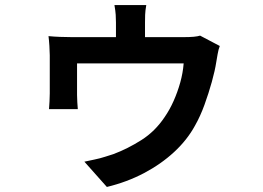

<svg xmlns="http://www.w3.org/2000/svg" viewBox="-20 -654 1040 760"><path d="M559 -634Q555 -611 554.5 -595.5Q554 -580 554 -565Q554 -555 554 -531.5Q554 -508 554 -483.5Q554 -459 554 -444H439Q439 -461 439 -485.5Q439 -510 439 -532.5Q439 -555 439 -565Q439 -580 438 -595.5Q437 -611 433 -634ZM850 -472Q845 -460 841.5 -440Q838 -420 836 -408Q831 -375 818.5 -330Q806 -285 789.5 -239.5Q773 -194 752 -157Q721 -100 669 -52Q617 -4 549.5 31.5Q482 67 403 86L314 -14Q332 -18 354 -22.5Q376 -27 396 -33.5Q416 -40 429 -44Q485 -65 539.5 -99.5Q594 -134 632 -191Q652 -220 667.5 -255Q683 -290 693.5 -327.5Q704 -365 707 -403H285Q285 -393 285 -375.5Q285 -358 285 -338.5Q285 -319 285 -303Q285 -287 285 -278Q285 -266 286 -249.5Q287 -233 288 -222H174Q175 -235 176 -252.5Q177 -270 177 -284Q177 -294 177 -314Q177 -334 177 -358.5Q177 -383 177 -403.5Q177 -424 177 -435Q177 -449 175.5 -472.5Q174 -496 172 -511Q192 -509 217.5 -508Q243 -507 265 -507H706Q731 -507 747 -508.5Q763 -510 772 -513Z"/></svg>

Font: Noto Sans HK SemiBold
Style: Regular
Weight: 600
Version: Version 2.004-H2;hotconv 1.0.118;makeotfexe 2.5.65603